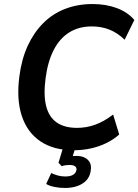

<svg xmlns="http://www.w3.org/2000/svg" viewBox="-20 -735 686 952"><path d="M345 10Q247 10 181.5 -33.5Q116 -77 88.5 -159Q61 -241 76 -356Q87 -442 117.5 -508Q148 -574 194.5 -620.5Q241 -667 303 -691Q365 -715 439 -715Q505 -715 559 -695Q613 -675 646 -636L598 -538Q563 -572 523 -588Q483 -604 435 -604Q372 -604 324.5 -575Q277 -546 247 -488.5Q217 -431 206 -347Q195 -263 209 -208.5Q223 -154 261.5 -127.5Q300 -101 362 -101Q408 -101 451.5 -116.5Q495 -132 541 -167L571 -68Q543 -43 507 -25.5Q471 -8 430 1Q389 10 345 10ZM302 197Q276 197 250.5 192Q225 187 209 177L234 123Q249 130 266 135Q283 140 304 140Q328 140 342 132Q356 124 359 108Q361 96 352 89.5Q343 83 326 83Q318 83 307.5 84Q297 85 286 89L270 72L298 -20H359L335 58L308 46Q319 42 332 40Q345 38 358 38Q382 38 399 46Q416 54 425 70Q434 86 430 110Q425 152 390 174.5Q355 197 302 197Z"/></svg>

Font: Nunito Sans 10pt SemiCondensed
Style: Bold Italic
Weight: 700
Width: 4
Italic angle: -9°
Designer: Vernon Adams
Foundry: Vernon Adams
Version: Version 3.101;gftools[0.9.27]